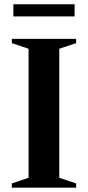

<svg xmlns="http://www.w3.org/2000/svg" viewBox="-20 -864 405 884"><path d="M330.5 -19.5V0H34.5V-19.5L111.5 -45.5V-639.5L34.5 -665.5V-685H330.5V-665.5L253 -639.5V-45.5ZM41.5 -788.5V-844.5H323.5V-788.5Z"/></svg>

Font: Newsreader 36pt SemiBold
Style: Regular
Weight: 600
Designer: Hugues Gentile
Foundry: Production Type
Version: Version 1.003